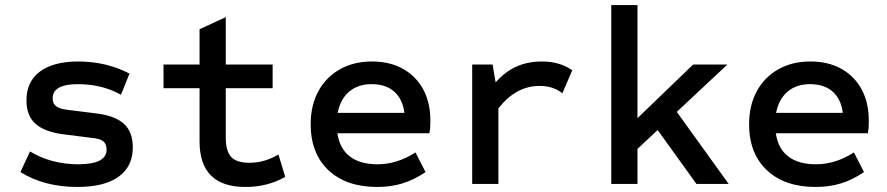

<svg xmlns="http://www.w3.org/2000/svg" viewBox="-20 -730 3520 762"><path d="M287 12Q156 12 61 -47L99 -129Q140 -104 188.5 -91Q237 -78 290 -78Q403 -78 403 -136Q403 -159 389.5 -169.5Q376 -180 343 -183L231 -197Q156 -207 120.5 -239Q85 -271 85 -332Q85 -406 138.5 -446Q192 -486 291 -486Q401 -486 494 -438L460 -354Q385 -396 289 -396Q189 -396 189 -340Q189 -319 202.5 -308.5Q216 -298 249 -294L361 -280Q436 -271 471.5 -239Q507 -207 507 -145Q507 -69 450.5 -28.5Q394 12 287 12Z M954 12Q772 12 772 -169V-380H629V-474H772V-614L876 -662V-474H1062V-380H876V-185Q876 -130 897.5 -107Q919 -84 970 -84Q1030 -84 1085 -117L1112 -28Q1042 12 954 12Z M1477 12Q1354 12 1283.5 -54.5Q1213 -121 1213 -237Q1213 -312 1243.5 -368Q1274 -424 1329 -455Q1384 -486 1456 -486Q1527 -486 1579 -457Q1631 -428 1659.5 -375.5Q1688 -323 1688 -252Q1688 -240 1687.5 -227.5Q1687 -215 1684 -201H1319Q1328 -140 1368.5 -109Q1409 -78 1478 -78Q1556 -78 1629 -125L1669 -47Q1623 -16 1577 -2Q1531 12 1477 12ZM1320 -282H1585Q1578 -337 1544.5 -366.5Q1511 -396 1455 -396Q1401 -396 1366 -366.5Q1331 -337 1320 -282Z M1854 0V-474H1935L1947 -403Q1985 -446 2030 -466Q2075 -486 2131 -486Q2202 -486 2251 -451L2212 -360Q2191 -376 2169 -382.5Q2147 -389 2121 -389Q2028 -389 1958 -300V0Z M2406 0V-710H2510V-261L2731 -474H2867L2666 -286L2872 0H2744L2590 -214L2510 -139V0Z M3217 12Q3094 12 3023.5 -54.5Q2953 -121 2953 -237Q2953 -312 2983.5 -368Q3014 -424 3069 -455Q3124 -486 3196 -486Q3267 -486 3319 -457Q3371 -428 3399.5 -375.5Q3428 -323 3428 -252Q3428 -240 3427.5 -227.5Q3427 -215 3424 -201H3059Q3068 -140 3108.5 -109Q3149 -78 3218 -78Q3296 -78 3369 -125L3409 -47Q3363 -16 3317 -2Q3271 12 3217 12ZM3060 -282H3325Q3318 -337 3284.5 -366.5Q3251 -396 3195 -396Q3141 -396 3106 -366.5Q3071 -337 3060 -282Z"/></svg>

Font: Sometype Mono SemiBold
Style: Regular
Weight: 600
Designer: Ryoichi Tsunekawa
Foundry: Dharma Type
Version: Version 1.001